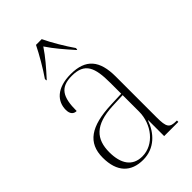

<svg xmlns="http://www.w3.org/2000/svg" viewBox="-232 -852 948 948"><g transform="rotate(-45 242.0 -378.0)"><path d="M123 -616V-606H126C167 -651 201 -690 231 -735C260 -691 296 -650 335 -606H339V-616C311 -656 272 -721 251 -766H211C189 -721 151 -656 123 -616ZM184 10C265 10 316 -47 338 -111H340V0H439V-10H435C388 -10 379 -23 379 -93V-377C379 -489 335 -543 230 -543C131 -543 88 -493 88 -435C88 -408 100 -393 122 -393C122 -490 146 -533 228 -533C318 -533 338 -482 338 -373V-298L262 -295C119 -289 50 -243 50 -139C50 -39 100 10 184 10ZM193 -5C124 -5 92 -56 92 -135C92 -226 137 -279 265 -285L338 -288V-173C338 -86 276 -5 193 -5Z"/></g></svg>

Font: Noto Serif Display SemiCondensed ExtraLight
Style: Regular
Weight: 200
Width: 4
Designer: Monotype Design Team
Foundry: Monotype Imaging Inc.
Version: Version 2.009